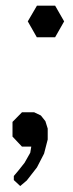

<svg xmlns="http://www.w3.org/2000/svg" viewBox="-20 -504 252 660"><path d="M23 -61.5V-85L55.5 -118H82.5H97.5L120.5 -107L136 -87.5L144 -62V-47V-24.5L131.5 24L107 71.5L72 116.5L49.5 135.5L34 121L27.5 115V107V101L43.5 82L64.5 55.5L84 21L87.5 0H81.5H55.5L23 -34.5ZM200.5 -430.5 169.5 -484.5H107L75.5 -430.5L106.5 -376H169.5Z"/></svg>

Font: LatoHex
Style: Italic
Weight: 400
Italic angle: -7°
Designer: Lukasz Dziedzic
Foundry: tyPoland Lukasz Dziedzic
Version: Version 1.104; Western+Polish opensource